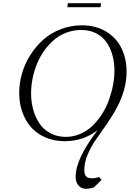

<svg xmlns="http://www.w3.org/2000/svg" viewBox="-20 -868 805 1191"><path d="M99.1 -291Q99.1 -351.1 116.2 -411.1Q133.3 -471.2 167 -524.9Q200.7 -578.6 246.8 -620.4Q293 -662.1 355.5 -686.5Q418 -710.9 487.8 -710.9Q573.7 -710.9 637.5 -672.6Q701.2 -634.3 733.2 -569.6Q765.1 -504.9 765.1 -422.9Q765.1 -314.9 707 -204.1Q683.6 -158.7 643.8 -100.6Q604 -42.5 575.4 -2.7Q546.9 37.1 524.9 88.1Q502.9 139.2 502.9 185.1Q502.9 213.9 513.9 225.8Q524.9 237.8 550.8 237.8Q572.8 237.8 595.2 230L609.9 248L563 293.9Q536.1 303.2 513.2 303.2Q485.4 303.2 467.3 283.2Q449.2 263.2 449.2 228Q449.2 116.7 585.9 -61Q498 7.8 381.8 7.8Q315.9 7.8 262 -15.4Q208 -38.6 172.6 -79.1Q137.2 -119.6 118.2 -173.8Q99.1 -228 99.1 -291ZM172.9 -289.1Q172.9 -234.4 186.5 -186Q200.2 -137.7 226.3 -100.1Q252.4 -62.5 294.2 -40.8Q335.9 -19 388.2 -19Q435.5 -19 478.3 -37.6Q521 -56.2 553.5 -87.4Q585.9 -118.7 612.3 -159.7Q638.7 -200.7 655.3 -246.6Q671.9 -292.5 680.9 -338.9Q689.9 -385.3 689.9 -428.2Q689.9 -481 677.2 -526.4Q664.6 -571.8 639.9 -606.9Q615.2 -642.1 575.2 -662.1Q535.2 -682.1 483.9 -682.1Q435.5 -682.1 391.8 -665.5Q348.1 -648.9 314.7 -620.1Q281.2 -591.3 253.9 -553Q226.6 -514.6 209 -470.9Q191.4 -427.2 182.1 -380.9Q172.9 -334.5 172.9 -289.1ZM397.9 -823.2 400.9 -848.1H606.9L604 -823.2Z"/></svg>

Font: Dehuti Alt
Style: Italic
Weight: 400
Version: Version 1.2